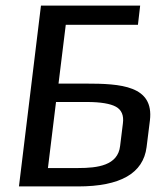

<svg xmlns="http://www.w3.org/2000/svg" viewBox="-20 -669 559 689"><path d="M287 -369H190L216 -580H475L483 -649H127L48 0H260C412 0 494 -47 506 -141L518 -237C533 -362 413 -369 287 -369ZM261 -66H152L181 -303H292C341 -303 376 -297 396 -286C416 -275 425 -255 421 -226L411 -145C403 -75 330 -66 261 -66Z"/></svg>

Font: Gamestation Display
Style: Italic
Weight: 400
Designer: Jonas Hecksher
Foundry: Jonas Hecksher, Playtypeª, e-types AS
Version: Version 1.003